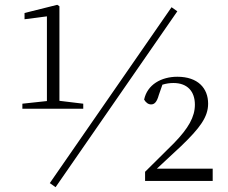

<svg xmlns="http://www.w3.org/2000/svg" viewBox="-20 -752 946 798"><path d="M211 26 717 -705 693 -722 187 9ZM583 0H864V-51H632L733 -145C811 -220 845 -266 845 -321C845 -385 803 -433 717 -433C650 -433 592 -400 579 -338C586 -326 596 -318 608 -318C622 -318 632 -328 640 -357L655 -400C671 -405 686 -407 701 -407C759 -407 790 -372 790 -317C790 -266 763 -219 704 -158L583 -38ZM175 -300H326V-321L227 -333V-726L218 -732L82 -698V-672L175 -684V-332L73 -321V-300Z"/></svg>

Font: Noto Serif CJK HK ExtraLight
Style: Regular
Weight: 200
Designer: Ryoko NISHIZUKA 西塚涼子 (kana & ideographs); Frank Grießhammer (Latin, Greek & Cyrillic); Wenlong ZHANG 张文龙 (bopomofo); San
Foundry: Adobe
Version: Version 2.001;hotconv 1.1.0;makeotfexe 2.6.0